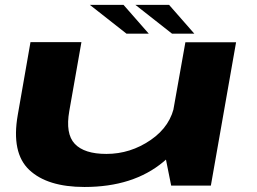

<svg xmlns="http://www.w3.org/2000/svg" viewBox="-20 -758 1048 784"><path d="M679 0H841L944 -585.5H737L654.5 -122ZM312.5 -586H104.5L52.5 -288.5Q25.5 -134 99.5 -64.2Q173.5 5.5 325 5.5Q524 5.5 647.2 -97.2Q770.5 -200 783 -272L693.5 -334.5Q678.5 -243.5 595.5 -186.5Q512.5 -129.5 414.5 -129.5Q324 -129.5 285.2 -170.8Q246.5 -212 263 -305ZM682.5 -620.5H773.5L670.5 -738H533ZM496.5 -620.5H587.5L484.5 -738H347Z"/></svg>

Font: Anybody ExtraExpanded
Style: Bold Italic
Weight: 700
Width: 8
Italic angle: -10°
Version: Version 1.113;gftools[0.9.25]